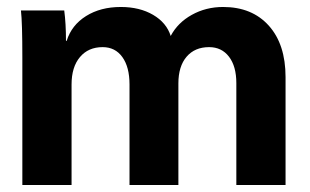

<svg xmlns="http://www.w3.org/2000/svg" viewBox="-20 -530 888 550"><path d="M44 -365Q44 -466 40 -500H164Q169 -463 169 -413H171Q185 -458 226.5 -484Q268 -510 326 -510Q380 -510 418.5 -487.5Q457 -465 469 -427Q489 -465 529.5 -487.5Q570 -510 619 -510Q702 -510 750 -456.5Q798 -403 798 -309V0H657V-292Q657 -340 636 -367.5Q615 -395 579 -395Q538 -395 514.5 -367.5Q491 -340 491 -291V0H351V-288Q351 -338 330.5 -366.5Q310 -395 274 -395Q233 -395 209 -366.5Q185 -338 185 -288V0H44Z"/></svg>

Font: Sarabun ExtraBold
Style: Regular
Weight: 800
Version: Version 1.000; ttfautohint (v1.6)